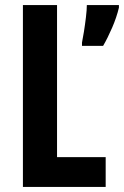

<svg xmlns="http://www.w3.org/2000/svg" viewBox="-20 -734 487 754"><path d="M70 0V-714H204V-117H395V0ZM447 -704Q438 -666 420.5 -625.5Q403 -585 385 -554H302V-567Q305 -581 309.5 -609Q314 -637 317.5 -666.5Q321 -696 321 -714H447Z"/></svg>

Font: Noto Sans Sinhala UI ExtraCondensed
Style: Bold
Weight: 700
Width: 2
Designer: Jelle Bosma - Monotype Design Team
Foundry: Monotype Imaging Inc.
Version: Version 2.006; ttfautohint (v1.8.4.7-5d5b)